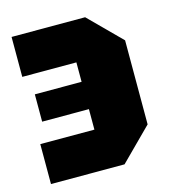

<svg xmlns="http://www.w3.org/2000/svg" viewBox="-89 -633 629 706"><g transform="rotate(-15 225.0 -280.0)"><path d="M299 0H19V-152H225V-230H47V-334H225V-408H19V-560H299L419 -440V-120Z"/></g></svg>

Font: Tektur Condensed ExtraBold
Style: Regular
Weight: 800
Width: 3
Designer: Adam Jagosz
Foundry: Adam Jagosz
Version: Version 1.005;gftools[0.9.30]